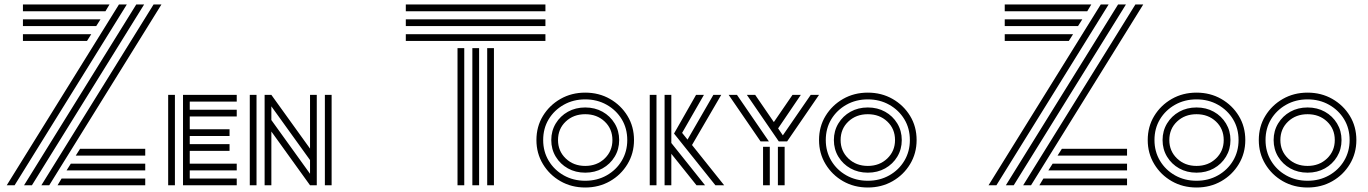

<svg xmlns="http://www.w3.org/2000/svg" viewBox="-20 -824 6083 854"><path d="M164 0 663 -804H698L199 0ZM10 0 509 -804H544L45 0ZM87 0 586 -804H621L122 0ZM82 -774V-804H467L449 -774ZM82 -708V-738H427L408 -708ZM82 -642V-672H386L367 -642ZM317 -132 336 -162H626V-132ZM276 -66 295 -96H626V-66ZM236 0 254 -30H626V0Z M794 0V-402H1033V-372H824V-336H1033V-306H824V-249H1001V-219H824V-183H1001V-153H824V-96H1033V-66H824V-30H1033V0ZM728 0V-402H758V0Z M1091 0V-402H1121V0ZM1425 0V-402H1455V0ZM1359 -112 1187 -351V-290L1359 -51ZM1157 0V-402H1187L1359 -163V-402H1389V0H1359L1187 -239V0Z M1785 -774V-804H2406V-774ZM1785 -708V-738H2406V-708ZM1785 -642V-672H2406V-642ZM2147 0V-610H2177V0ZM2015 0V-610H2045V0ZM2081 0V-610H2111V0Z M2770 -201Q2770 -253 2745.5 -293.5Q2721 -334 2678.5 -358Q2636 -382 2583 -382Q2530 -382 2487.5 -358Q2445 -334 2420.5 -293.5Q2396 -253 2396 -201Q2396 -150 2420.5 -109Q2445 -68 2487.5 -44Q2530 -20 2583 -20Q2636 -20 2678.5 -44Q2721 -68 2745.5 -109Q2770 -150 2770 -201ZM2704 -201Q2704 -251 2669.5 -283.5Q2635 -316 2583 -316Q2531 -316 2496.5 -283.5Q2462 -251 2462 -201Q2462 -152 2496.5 -119Q2531 -86 2583 -86Q2635 -86 2669.5 -119Q2704 -152 2704 -201ZM2583 -56Q2540 -56 2506 -75Q2472 -94 2452 -127Q2432 -160 2432 -201Q2432 -242 2452 -275Q2472 -308 2506 -327Q2540 -346 2583 -346Q2626 -346 2660 -327Q2694 -308 2714 -275Q2734 -242 2734 -201Q2734 -160 2714 -127Q2694 -94 2660 -75Q2626 -56 2583 -56ZM2583 10Q2522 10 2473 -18Q2424 -46 2395 -94Q2366 -142 2366 -201Q2366 -261 2395 -308.5Q2424 -356 2473 -384Q2522 -412 2583 -412Q2644 -412 2693 -384Q2742 -356 2771 -308.5Q2800 -261 2800 -201Q2800 -142 2771 -94Q2742 -46 2693 -18Q2644 10 2583 10Z M3162 0 2978 -230 3076 -402H3111L3014 -233L3038 -203L3153 -402H3188L3058 -179L3201 0ZM2936 0V-402H2966V-188L3116 0H3078L2966 -140V0ZM2870 0V-402H2900V0Z M3444 -195 3302 -402H3339L3422 -281L3505 -402H3542L3441 -253L3462 -222L3586 -402H3623L3481 -195ZM3363 -195 3221 -402H3258L3400 -195ZM3440 0V-171H3470V0ZM3374 0V-171H3404V0Z M4027 -201Q4027 -253 4002.5 -293.5Q3978 -334 3935.5 -358Q3893 -382 3840 -382Q3787 -382 3744.5 -358Q3702 -334 3677.5 -293.5Q3653 -253 3653 -201Q3653 -150 3677.5 -109Q3702 -68 3744.5 -44Q3787 -20 3840 -20Q3893 -20 3935.5 -44Q3978 -68 4002.5 -109Q4027 -150 4027 -201ZM3961 -201Q3961 -251 3926.5 -283.5Q3892 -316 3840 -316Q3788 -316 3753.5 -283.5Q3719 -251 3719 -201Q3719 -152 3753.5 -119Q3788 -86 3840 -86Q3892 -86 3926.5 -119Q3961 -152 3961 -201ZM3840 -56Q3797 -56 3763 -75Q3729 -94 3709 -127Q3689 -160 3689 -201Q3689 -242 3709 -275Q3729 -308 3763 -327Q3797 -346 3840 -346Q3883 -346 3917 -327Q3951 -308 3971 -275Q3991 -242 3991 -201Q3991 -160 3971 -127Q3951 -94 3917 -75Q3883 -56 3840 -56ZM3840 10Q3779 10 3730 -18Q3681 -46 3652 -94Q3623 -142 3623 -201Q3623 -261 3652 -308.5Q3681 -356 3730 -384Q3779 -412 3840 -412Q3901 -412 3950 -384Q3999 -356 4028 -308.5Q4057 -261 4057 -201Q4057 -142 4028 -94Q3999 -46 3950 -18Q3901 10 3840 10Z M4531 0 5030 -804H5065L4566 0ZM4377 0 4876 -804H4911L4412 0ZM4454 0 4953 -804H4988L4489 0ZM4449 -774V-804H4834L4816 -774ZM4449 -708V-738H4794L4775 -708ZM4449 -642V-672H4753L4734 -642ZM4684 -132 4703 -162H4993V-132ZM4643 -66 4662 -96H4993V-66ZM4603 0 4621 -30H4993V0Z M5489 -201Q5489 -253 5464.5 -293.5Q5440 -334 5397.5 -358Q5355 -382 5302 -382Q5249 -382 5206.5 -358Q5164 -334 5139.5 -293.5Q5115 -253 5115 -201Q5115 -150 5139.5 -109Q5164 -68 5206.5 -44Q5249 -20 5302 -20Q5355 -20 5397.5 -44Q5440 -68 5464.5 -109Q5489 -150 5489 -201ZM5423 -201Q5423 -251 5388.5 -283.5Q5354 -316 5302 -316Q5250 -316 5215.5 -283.5Q5181 -251 5181 -201Q5181 -152 5215.5 -119Q5250 -86 5302 -86Q5354 -86 5388.5 -119Q5423 -152 5423 -201ZM5302 -56Q5259 -56 5225 -75Q5191 -94 5171 -127Q5151 -160 5151 -201Q5151 -242 5171 -275Q5191 -308 5225 -327Q5259 -346 5302 -346Q5345 -346 5379 -327Q5413 -308 5433 -275Q5453 -242 5453 -201Q5453 -160 5433 -127Q5413 -94 5379 -75Q5345 -56 5302 -56ZM5302 10Q5241 10 5192 -18Q5143 -46 5114 -94Q5085 -142 5085 -201Q5085 -261 5114 -308.5Q5143 -356 5192 -384Q5241 -412 5302 -412Q5363 -412 5412 -384Q5461 -356 5490 -308.5Q5519 -261 5519 -201Q5519 -142 5490 -94Q5461 -46 5412 -18Q5363 10 5302 10Z M5983 -201Q5983 -253 5958.5 -293.5Q5934 -334 5891.5 -358Q5849 -382 5796 -382Q5743 -382 5700.5 -358Q5658 -334 5633.5 -293.5Q5609 -253 5609 -201Q5609 -150 5633.5 -109Q5658 -68 5700.5 -44Q5743 -20 5796 -20Q5849 -20 5891.5 -44Q5934 -68 5958.5 -109Q5983 -150 5983 -201ZM5917 -201Q5917 -251 5882.5 -283.5Q5848 -316 5796 -316Q5744 -316 5709.5 -283.5Q5675 -251 5675 -201Q5675 -152 5709.5 -119Q5744 -86 5796 -86Q5848 -86 5882.5 -119Q5917 -152 5917 -201ZM5796 -56Q5753 -56 5719 -75Q5685 -94 5665 -127Q5645 -160 5645 -201Q5645 -242 5665 -275Q5685 -308 5719 -327Q5753 -346 5796 -346Q5839 -346 5873 -327Q5907 -308 5927 -275Q5947 -242 5947 -201Q5947 -160 5927 -127Q5907 -94 5873 -75Q5839 -56 5796 -56ZM5796 10Q5735 10 5686 -18Q5637 -46 5608 -94Q5579 -142 5579 -201Q5579 -261 5608 -308.5Q5637 -356 5686 -384Q5735 -412 5796 -412Q5857 -412 5906 -384Q5955 -356 5984 -308.5Q6013 -261 6013 -201Q6013 -142 5984 -94Q5955 -46 5906 -18Q5857 10 5796 10Z"/></svg>

Font: Zen Tokyo Zoo
Style: Regular
Weight: 400
Designer: Yoshimichi Ohira
Foundry: A-1 Corp ZenFonts
Version: Version 1.002; ttfautohint (v1.8.3)